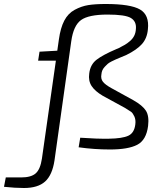

<svg xmlns="http://www.w3.org/2000/svg" viewBox="-143 -738 826 962"><path d="M416 -296 525 -236Q571 -210 588 -183.5Q605 -157 599 -107Q590 -36 544.5 -12.5Q499 11 408 11Q330 11 251 0L259 -48Q343 -42 402 -43Q470 -44 500 -58Q530 -72 535 -115Q538 -138 530 -155Q522 -172 513.5 -178Q505 -184 482 -198L372 -258Q333 -281 316 -307Q299 -333 304 -369Q309 -414 340.5 -438.5Q372 -463 440 -492Q442 -493 443.5 -493.5Q445 -494 446.5 -494.5Q448 -495 450 -496Q471 -507 482.5 -513.5Q494 -520 508 -532Q522 -544 529.5 -559Q537 -574 538 -594Q541 -631 512.5 -648Q484 -665 396 -665Q301 -665 263 -637.5Q225 -610 214 -531L130 66Q119 139 83 171.5Q47 204 -23 204Q-66 204 -123 198L-114 151H-37Q13 151 36 130.5Q59 110 67 57L137 -434H48L55 -479L144 -484L152 -540Q160 -598 179 -634.5Q198 -671 231.5 -689Q265 -707 299.5 -712.5Q334 -718 387 -718Q511 -718 558.5 -690.5Q606 -663 598 -591Q594 -546 568 -517Q542 -488 489 -462Q481 -459 462.5 -451Q444 -443 436.5 -440Q429 -437 415.5 -430Q402 -423 396 -417.5Q390 -412 382 -403.5Q374 -395 370 -386Q366 -377 365 -365Q361 -343 373 -328Q385 -313 416 -296Z"/></svg>

Font: Exo 2.0 Light
Style: Italic
Weight: 300
Italic angle: -8°
Designer: Natanael Gama
Version: Version 1.001;PS 001.001;hotconv 1.0.70;makeotf.lib2.5.58329